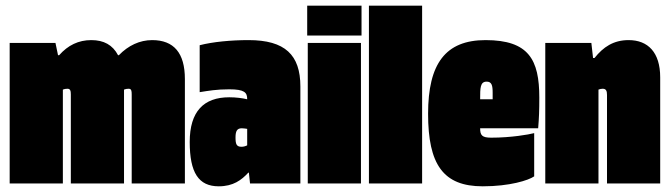

<svg xmlns="http://www.w3.org/2000/svg" viewBox="-20 -645 2353 675"><path d="M14 0H201V-330C206 -332 211 -333 217 -333C227 -333 229 -326 229 -313V0H416V-330C421 -332 426 -333 432 -333C442 -333 443 -326 443 -313V0H630V-367C630 -459 591 -504 515 -504C471 -504 431 -485 398 -451H395C376 -487 345 -504 301 -504C256 -504 219 -486 188 -451H184L175 -494H14Z M647 -146C647 -38 678 10 749 10C800 10 829 -12 853 -38H855L859 0H1036V-341C1036 -452 982 -504 854 -504C793 -504 728 -498 682 -486V-321C714 -326 741 -331 786 -331C839 -331 849 -320 849 -297V-296C832 -300 810 -303 786 -303C696 -303 647 -253 647 -146ZM808 -162C808 -185 814 -194 830 -194C836 -194 842 -193 849 -192V-134C843 -131 836 -129 829 -129C811 -129 808 -139 808 -162Z M1060 -520H1251V-625H1060ZM1062 0H1249V-494H1062Z M1464 0V-625H1277V0Z M1858 -25V-177C1839 -172 1777 -161 1707 -161C1675 -161 1668 -169 1668 -194H1872C1875 -231 1876 -255 1876 -302C1876 -435 1839 -504 1687 -504C1546 -504 1485 -421 1485 -245C1485 -67 1538 10 1677 10C1772 10 1838 -11 1858 -25ZM1691 -358C1709 -358 1712 -344 1712 -319V-296H1668C1668 -336 1668 -358 1691 -358Z M1897 0H2084V-330C2089 -332 2094 -333 2099 -333C2111 -333 2114 -325 2114 -311V0H2301V-373C2301 -461 2258 -504 2190 -504C2137 -504 2101 -480 2070 -441H2065L2059 -494H1897Z"/></svg>

Font: Blinker Headline
Style: Regular
Weight: 900
Width: 4
Designer: Juergen Huber
Foundry: supertype
Version: Version 1.015;PS 1.15;hotconv 1.0.88;makeotf.lib2.5.647800